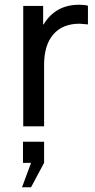

<svg xmlns="http://www.w3.org/2000/svg" viewBox="-20 -533 402 810"><path d="M351 -509V-430Q318 -433 316 -433Q244 -433 205 -388Q166 -343 166 -259V0H78V-508H162V-430H164Q214 -513 314 -513Q336 -513 351 -509ZM111 257H73L111 154H77V65H166V154Z"/></svg>

Font: CST
Style: Regular
Weight: 400
Version: Version 1.00